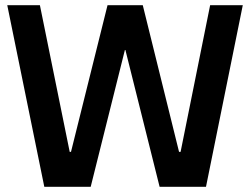

<svg xmlns="http://www.w3.org/2000/svg" viewBox="-20 -720 965 741"><path d="M8 -700H134L249 -134H254L395 -700H531L671 -134H677L791 -700H917L775 1H596L464 -527H462L330 1H151Z"/></svg>

Font: Pathway Extreme 28pt SemiBold
Style: Regular
Weight: 600
Designer: Eduardo Rodriguez Tunni
Foundry: Eduardo Rodriguez Tunni
Version: Version 1.001;gftools[0.9.26]